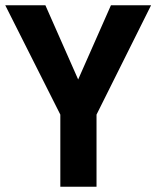

<svg xmlns="http://www.w3.org/2000/svg" viewBox="-20 -712 597 732"><path d="M556 -692H403L278 -409L153 -692H0L210 -275V0H348V-275Z"/></svg>

Font: RazerF5
Style: Bold
Weight: 700
Foundry: Razer Inc.
Version: Version 2